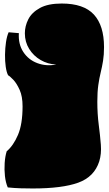

<svg xmlns="http://www.w3.org/2000/svg" viewBox="-20 -896 618 1089"><path d="M166 173Q134 173 98 172Q62 171 24 167Q12 139 8 102.5Q4 66 6.5 28.5Q9 -9 18 -38Q56 -70 82 -131Q108 -192 108 -293Q108 -349 91.5 -386Q75 -423 55.5 -443.5Q36 -464 26 -469Q17 -486 12.5 -517.5Q8 -549 8.5 -586Q9 -623 14 -657Q19 -691 29 -713L87 -708Q83 -646 112 -601.5Q141 -557 191.5 -538Q242 -519 299 -530Q251 -532 210.5 -555.5Q170 -579 145.5 -618.5Q121 -658 121 -707Q121 -748 140.5 -786.5Q160 -825 206 -850.5Q252 -876 330 -876Q455 -876 512.5 -813.5Q570 -751 570 -629Q570 -585 564.5 -551Q559 -517 551 -484.5Q543 -452 537.5 -413Q532 -374 532 -319Q532 -250 540 -188.5Q548 -127 552 -75Q556 -23 543 19Q515 107 424 140Q333 173 166 173Z"/></svg>

Font: Oi
Style: Regular
Weight: 400
Designer: Kostas Bartsokas, Mohamad Dakak
Foundry: Foundry5
Version: Version 4.000